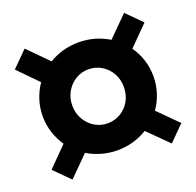

<svg xmlns="http://www.w3.org/2000/svg" viewBox="-117 -817 922 903"><g transform="rotate(-20 344.0 -365.0)"><path d="M97 -37 20 -114 115 -210Q93 -242 80 -281.5Q67 -321 67 -364Q67 -408 80 -447Q93 -486 115 -518L19 -616L96 -693L195 -593Q227 -613 265 -623.5Q303 -634 344 -634Q386 -634 424 -623Q462 -612 494 -592L593 -691L668 -616L572 -519Q595 -487 608 -447.5Q621 -408 621 -364Q621 -321 608 -281Q595 -241 572 -209L669 -112L594 -37L494 -136Q462 -116 424 -105Q386 -94 344 -94Q303 -94 265 -105Q227 -116 195 -135ZM344 -229Q380 -229 409.5 -247Q439 -265 456 -295.5Q473 -326 473 -364Q473 -402 456 -432.5Q439 -463 409.5 -481Q380 -499 344 -499Q308 -499 279 -481Q250 -463 232.5 -432.5Q215 -402 215 -364Q215 -326 232.5 -295.5Q250 -265 279 -247Q308 -229 344 -229Z"/></g></svg>

Font: Red Hat Text VF
Style: Regular
Weight: 400
Designer: Pentagram, MCKL
Foundry: Pentagram, MCKL
Version: Version 1.023